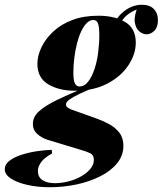

<svg xmlns="http://www.w3.org/2000/svg" viewBox="-125 -597 683 806"><path d="M226 -227 279 -233Q238 -217 210 -203.5Q182 -190 167 -179.5Q152 -169 152 -158Q152 -150 162 -143.5Q172 -137 192 -131L279 -100Q307 -90 333 -76Q359 -62 376 -40Q393 -18 393 15Q393 56 366.5 88.5Q340 121 295 143.5Q250 166 195.5 177.5Q141 189 84 189Q34 189 -9 179.5Q-52 170 -78.5 153Q-105 136 -105 113Q-105 93 -85.5 78Q-66 63 -35.5 53Q-5 43 28.5 38Q62 33 92 32L94 47Q61 65 47.5 84Q34 103 34 121Q34 146 53 159Q72 172 106 172Q132 172 160.5 165Q189 158 213.5 144.5Q238 131 253.5 113Q269 95 269 74Q269 54 254 46.5Q239 39 214 32L75 -10Q50 -18 31.5 -34.5Q13 -51 13 -77Q13 -107 39.5 -130.5Q66 -154 114.5 -177.5Q163 -201 226 -227ZM266 -513Q252 -513 239 -500Q226 -487 215.5 -464.5Q205 -442 198 -414Q191 -386 187 -354.5Q183 -323 183 -292Q183 -259 189.5 -246.5Q196 -234 209 -234Q229 -234 244.5 -253.5Q260 -273 271 -305Q282 -337 287 -376Q292 -415 292 -454Q292 -477 287.5 -495Q283 -513 266 -513ZM288 -531Q356 -531 400.5 -504.5Q445 -478 445 -418Q445 -370 414 -323Q383 -276 325.5 -246Q268 -216 190 -216Q123 -216 77.5 -243Q32 -270 32 -329Q32 -363 49 -398.5Q66 -434 98.5 -464.5Q131 -495 178.5 -513Q226 -531 288 -531ZM369 -478 349 -485Q364 -526 398 -551.5Q432 -577 471 -577Q504 -577 521 -559Q538 -541 538 -512Q538 -483 523 -468Q508 -453 490 -453Q474 -453 459.5 -465.5Q445 -478 441 -503Q437 -528 453 -568L459 -561Q423 -548 403 -529Q383 -510 369 -478Z"/></svg>

Font: Playfair Display ExtraBold
Style: Italic
Weight: 800
Italic angle: -14°
Designer: Claus Eggers Sørensen
Foundry: Claus Eggers Sørensen
Version: Version 1.203